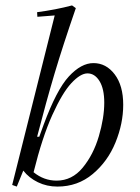

<svg xmlns="http://www.w3.org/2000/svg" viewBox="-20 -677 518 709"><path d="M435 -290Q435 -221 406.5 -151Q378 -81 322.5 -34.5Q267 12 192 12Q153 12 120 -4Q87 -20 66 -47L42 12L25 6L182 -620L118 -615L117 -632Q186 -641 246 -657L260 -647Q212 -508 181.5 -405.5Q151 -303 117 -172H125L141 -216Q189 -346 234.5 -395Q280 -444 325 -444Q372 -444 403.5 -402.5Q435 -361 435 -290ZM365 -298Q365 -349 347.5 -377.5Q330 -406 303 -406Q277 -406 243.5 -370Q210 -334 173 -252Q136 -170 104 -41Q142 -10 189 -10Q246 -10 285.5 -58Q325 -106 345 -174Q365 -242 365 -298Z"/></svg>

Font: Arapey
Style: Italic
Weight: 400
Italic angle: -12°
Designer: Eduardo Rodriguez Tunni
Foundry: Eduardo Rodriguez Tunni
Version: Version 3.000